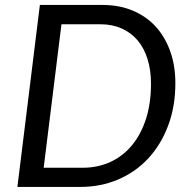

<svg xmlns="http://www.w3.org/2000/svg" viewBox="-20 -736 732 756"><path d="M670.5 -408.5Q670.5 -317 642.2 -241.8Q614 -166.5 564.2 -112.8Q514.5 -59 445.8 -29.5Q377 0 296 0H48.5L137 -716.5H384Q450 -716.5 503.2 -694Q556.5 -671.5 593.5 -630.8Q630.5 -590 650.5 -533.2Q670.5 -476.5 670.5 -408.5ZM574.5 -406.5Q574.5 -460.5 560.8 -504Q547 -547.5 521.2 -577.8Q495.5 -608 458.5 -624.2Q421.5 -640.5 375 -640.5H222L152 -75.5H305Q365 -75.5 414.5 -98.2Q464 -121 499.5 -163.8Q535 -206.5 554.8 -267.8Q574.5 -329 574.5 -406.5Z"/></svg>

Font: LatoHex
Style: Italic
Weight: 400
Italic angle: -7°
Designer: Lukasz Dziedzic
Foundry: tyPoland Lukasz Dziedzic
Version: Version 1.104; Western+Polish opensource